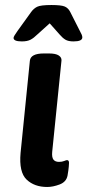

<svg xmlns="http://www.w3.org/2000/svg" viewBox="-20 -738 348 765"><path d="M168 7Q117 7 86 -22.5Q55 -52 62 -129L99 -496Q102 -525 155 -525H175Q202 -525 214 -517Q226 -509 225 -497L188 -133Q186 -111 193 -102Q200 -93 215 -93Q227 -93 235.5 -96.5Q244 -100 247 -100Q255 -100 255 -89Q255 -86 254 -73.5Q253 -61 249 -38Q244 -13 217.5 -3Q191 7 168 7ZM67 -573Q34 -573 34 -587Q34 -593 50 -615L104 -690Q114 -704 128 -711Q142 -718 185 -718Q224 -718 238 -712Q252 -706 260 -690L298 -615Q303 -606 305.5 -600Q308 -594 308 -589Q308 -573 273 -573Q252 -573 240.5 -580Q229 -587 218 -600L178 -645L128 -600Q115 -587 102 -580Q89 -573 67 -573Z"/></svg>

Font: Asap Semi Expanded Semi Expanded SemiBold
Style: Italic
Weight: 600
Width: 6
Italic angle: -6°
Designer: Pablo Cosgaya
Foundry: Omnibus-Type
Version: Version 3.001; ttfautohint (v1.8.4.7-5d5b)